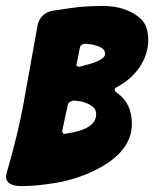

<svg xmlns="http://www.w3.org/2000/svg" viewBox="-68 -604 525 645"><path d="M14 21H2Q-45 21 -48 -9Q-48 -13 -47 -15L-46 -21Q-46 -24 -45 -25Q-27 -87 -12 -148.5Q3 -210 14 -273Q25 -336 36.5 -398Q48 -460 59 -523Q64 -541 77 -553Q91 -565 109 -568L170 -577Q198 -581 225 -582.5Q252 -584 278 -584Q356 -584 405 -541Q430 -517 430 -469Q430 -423 402 -380Q375 -339 326 -312Q317 -308 317 -303Q317 -297 329 -289Q375 -255 375 -188Q375 -90 243 -28Q182 0 121 10Q55 21 14 21ZM151 -155H153Q255 -169 255 -220Q255 -239 239 -249Q225 -258 206 -263L183 -266H179Q162 -264 159 -249L142 -169Q141 -167 141 -163L142 -160Q142 -157 145 -155H146Q148 -153 151 -155ZM200 -380Q209 -382 233 -389Q285 -404 285 -423Q285 -437 272 -444Q265 -448 258 -450Q251 -452 244 -454L223 -457H221Q202 -457 200 -442L189 -387Q188 -383 192 -381Q194 -380 200 -380Z"/></svg>

Font: Bangerz
Style: Bold
Weight: 700
Designer: vernon adams
Foundry: Vernon Adams
Version: Version 2.10;February 7, 2025;FontCreator 13.0.0.2683 64-bit